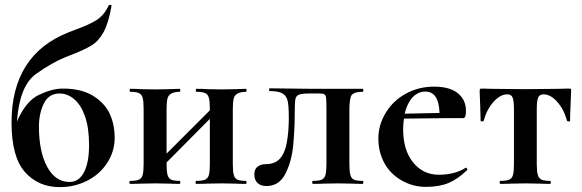

<svg xmlns="http://www.w3.org/2000/svg" viewBox="-20 -747 2366 780"><path d="M222.2 -367.2Q178.2 -367.2 158.2 -326.7Q138.2 -286.1 138.2 -232.9Q138.2 -130.9 171.6 -69.3Q205.1 -7.8 262.2 -7.8Q300.8 -7.8 321.3 -47.4Q341.8 -86.9 341.8 -157.2Q341.8 -227.5 325.4 -274.2Q309.1 -320.8 281.5 -344Q253.9 -367.2 222.2 -367.2ZM223.1 13.2Q135.3 13.2 81.1 -48.3Q26.9 -109.9 26.9 -249Q26.9 -524.9 259.8 -616.2L288.1 -627Q343.3 -647 373 -666Q402.8 -685.1 421.9 -725.1Q422.9 -728 428.5 -727.1Q434.1 -726.1 433.1 -723.1Q420.9 -653.3 400.9 -616.7Q380.9 -580.1 351.3 -562Q321.8 -543.9 256.8 -519Q191.9 -494.1 125.5 -446Q59.1 -397.9 48.8 -252.9Q85 -336.9 138.9 -362.1Q192.9 -387.2 234.9 -387.2Q310.1 -387.2 357.4 -358.2Q404.8 -329.1 425.3 -285.6Q445.8 -242.2 445.8 -187Q445.8 -131.8 415.3 -85Q384.8 -38.1 333.5 -12.5Q282.2 13.2 223.1 13.2Z M979.5 0Q951.7 0 936.5 -1L880.4 -2L821.8 -1Q805.7 0 777.3 0Q774.4 0 774.4 -6.1Q774.4 -12.2 777.3 -12.2Q801.3 -12.2 813 -17.1Q824.7 -22 828.6 -36.4Q832.5 -50.8 832.5 -81.1V-264.2L656.7 -86.9V-81.1Q656.7 -51.3 660.6 -36.6Q664.6 -22 675.5 -17.1Q686.5 -12.2 710.4 -12.2Q712.4 -12.2 712.4 -6.1Q712.4 0 710.4 0Q682.6 0 667.5 -1L611.3 -2L553.7 -1Q537.6 0 508.8 0Q505.9 0 505.6 -6.1Q505.4 -12.2 508.8 -12.2Q532.7 -12.2 544.2 -17.1Q555.7 -22 559.6 -36.4Q563.5 -50.8 563.5 -81.1V-305.2Q563.5 -335 559.6 -349.4Q555.7 -363.8 544.2 -368.9Q532.7 -374 509.8 -374Q506.8 -374 506.6 -380.1Q506.3 -386.2 509.8 -386.2Q537.6 -386.2 552.7 -384.8L611.3 -383.8L667.5 -384.8Q683.6 -385.7 710.4 -386.2Q712.4 -386.2 712.4 -380.1Q712.4 -374 710.4 -374Q668 -374 660.6 -347.7Q656.7 -333 656.7 -303.2V-123L832.5 -298.8V-305.2Q832.5 -335 828.6 -349.4Q824.7 -363.8 813.2 -368.9Q801.8 -374 778.3 -374Q775.4 -374 775.4 -380.1Q775.4 -386.2 778.3 -386.2Q806.2 -386.2 821.8 -384.8L880.4 -383.8L936.5 -384.8Q952.6 -385.7 979.5 -386.2Q981.4 -386.2 981.4 -380.1Q981.4 -374 979.5 -374Q937 -374 929.7 -347.7Q925.8 -333 925.8 -303.2V-81.1Q925.8 -51.3 929.7 -36.6Q933.6 -22 944.6 -17.1Q955.6 -12.2 979.5 -12.2Q981.4 -12.2 981.4 -6.1Q981.4 0 979.5 0Z M1059.1 -80.1Q1096.2 -80.1 1116.7 -102.1Q1137.2 -124 1145.3 -168.5Q1153.3 -212.9 1153.3 -269Q1153.3 -325.2 1146.7 -343.5Q1140.1 -361.8 1123.8 -369.4Q1107.4 -377 1075.2 -377Q1073.2 -377 1073.2 -382.6Q1073.2 -388.2 1075.2 -388.2L1248 -386.2H1453.1Q1456.1 -386.2 1456.1 -380.1Q1456.1 -374 1453.1 -374Q1410.6 -374 1405 -353.5Q1399.4 -333 1399.4 -303.2V-81.1Q1399.4 -51.3 1403.3 -36.6Q1407.2 -22 1418.2 -17.1Q1429.2 -12.2 1453.1 -12.2Q1456.1 -12.2 1456.1 -6.1Q1456.1 0 1453.1 0Q1425.3 0 1410.2 -1L1354 -2L1295.4 -1Q1279.3 0 1251.5 0Q1248.5 0 1248.3 -6.1Q1248 -12.2 1251.5 -12.2Q1275.4 -12.2 1286.9 -17.1Q1298.3 -22 1302.2 -36.4Q1306.2 -50.8 1306.2 -81.1V-305.2Q1306.2 -339.4 1304.7 -350.1Q1303.2 -360.8 1297.6 -364Q1292 -367.2 1276.4 -367.2H1237.3Q1208.5 -367.2 1196.3 -363Q1184.1 -358.9 1180.7 -346.9Q1177.2 -335 1177.2 -278.3Q1177.2 -221.7 1171.1 -156.7Q1165 -91.8 1139.6 -41.5Q1114.3 8.8 1062 8.8Q1039.1 8.8 1026.1 -3.7Q1013.2 -16.1 1013.2 -38.1Q1013.2 -60.1 1026.6 -70.1Q1040 -80.1 1059.1 -80.1Z M1708 -375Q1677.7 -375 1655.8 -351.1Q1633.8 -327.1 1624 -285.2L1765.6 -288.1Q1762.7 -375 1708 -375ZM1873 -295.9Q1873 -267.1 1861.8 -267.1H1800.8L1621.1 -265.1Q1618.2 -246.1 1617.7 -223.1Q1617.7 -137.2 1658.2 -87.2Q1698.7 -37.1 1762.9 -37.1Q1827.1 -37.1 1871.1 -64.9L1873 -65.9Q1875 -65.9 1877.4 -62Q1879.9 -58.1 1877.9 -56.2Q1840.8 -20 1802.7 -3.9Q1764.6 12.2 1710.7 12.2Q1656.7 12.2 1610.8 -14.4Q1564.9 -41 1541 -85.4Q1517.1 -129.9 1517.1 -184.6Q1517.1 -239.3 1546.9 -288.6Q1576.7 -337.9 1628.7 -366.5Q1680.7 -395 1743.7 -395Q1806.6 -395 1839.8 -368.4Q1873 -341.8 1873 -295.9Z M2012.7 -12.2Q2036.6 -12.2 2048.3 -17.1Q2060.1 -22 2064 -36.4Q2067.9 -50.8 2067.9 -81.1V-303.2Q2067.9 -338.4 2062.3 -351.1Q2056.6 -363.8 2041 -363.8Q2012.2 -363.8 1984.6 -332.8Q1957 -301.8 1944.8 -255.9Q1943.8 -253.9 1938.2 -253.9Q1932.6 -253.9 1932.6 -255.9L1930.7 -320.8Q1928.7 -360.4 1928.7 -372.1Q1928.7 -383.8 1929.7 -385.5Q1930.7 -387.2 1944.3 -387.2Q1958 -387.2 1973.6 -386.2L2111.8 -384.8L2252.9 -386.2Q2270 -387.2 2284.7 -387.2Q2299.3 -387.2 2300 -385.5Q2300.8 -383.8 2298.3 -331.1Q2295.9 -278.3 2295.9 -255.9Q2295.9 -253.9 2290.3 -253.9Q2284.7 -253.9 2283.7 -255.9Q2271.5 -301.8 2244.1 -332.8Q2216.8 -363.8 2188 -363.8Q2171.9 -363.8 2166.3 -350.8Q2160.6 -337.9 2160.6 -303.2V-81.1Q2160.6 -51.3 2164.8 -36.6Q2168.9 -22 2180.4 -17.1Q2191.9 -12.2 2214.8 -12.2Q2217.8 -12.2 2217.8 -6.1Q2217.8 0 2214.8 0Q2187 0 2171.9 -1L2115.7 -2L2057.6 -1Q2041.5 0 2012.7 0Q2009.8 0 2009.8 -6.1Q2009.8 -12.2 2012.7 -12.2Z"/></svg>

Font: Cormorant-Bold
Style: Bold
Weight: 700
Designer: Christian Thalmann (Catharsis Fonts)
Version: Version 3.000